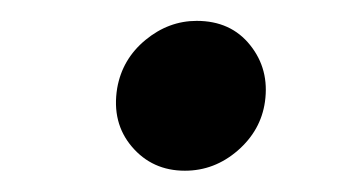

<svg xmlns="http://www.w3.org/2000/svg" viewBox="-20 -437 343 184"><path d="M157.2 -273.4Q126 -273.4 106.4 -296.4Q86.9 -319.3 92.3 -352.5Q97.2 -380.4 119.4 -398.7Q141.6 -417 168.5 -417Q201.2 -417 219.7 -393.8Q238.3 -370.6 233.9 -339.4Q230 -312 207.8 -292.7Q185.5 -273.4 157.2 -273.4Z"/></svg>

Font: Inter Medium
Style: Italic
Weight: 500
Italic angle: -9.3988°
Designer: Rasmus Andersson
Foundry: rsms
Version: Version 4.001;git-66647c0bb